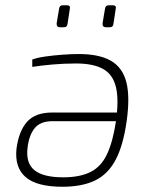

<svg xmlns="http://www.w3.org/2000/svg" viewBox="-20 -700 570 732"><path d="M218 12Q120 12 77.5 -25Q35 -62 43 -134Q52 -201 83.5 -236Q115 -271 179 -271H449L444 -238H180Q133 -238 111.5 -210.5Q90 -183 85 -136Q78 -78 111.5 -51Q145 -24 221 -24Q284 -24 324.5 -44Q365 -64 387.5 -111Q410 -158 422 -237Q434 -322 421.5 -370Q409 -418 371.5 -438Q334 -458 270 -458Q223 -458 179 -454Q135 -450 103 -445V-473Q121 -480 152.5 -484.5Q184 -489 218.5 -491.5Q253 -494 280 -494Q358 -494 402.5 -468.5Q447 -443 461.5 -387.5Q476 -332 463 -239Q450 -146 421 -91Q392 -36 342.5 -12Q293 12 218 12ZM234 -680Q242 -680 245 -676.5Q248 -673 246 -665L238 -612Q237 -603 233.5 -599.5Q230 -596 222 -596H209Q195 -596 196 -611L205 -665Q206 -673 209.5 -676.5Q213 -680 221 -680ZM409 -680Q417 -680 420 -676.5Q423 -673 421 -665L413 -612Q412 -603 408.5 -599.5Q405 -596 397 -596H384Q370 -596 371 -611L380 -665Q381 -673 384.5 -676.5Q388 -680 396 -680Z"/></svg>

Font: Exo 2 ExtraLight
Style: Italic
Weight: 250
Italic angle: -8°
Designer: Natanael Gama
Foundry: Natanael Gama
Version: Version 2.010